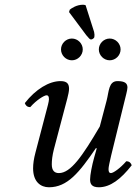

<svg xmlns="http://www.w3.org/2000/svg" viewBox="-20 -782 577 812"><path d="M506 -352C510 -370 519 -400 519 -412C519 -429 509 -439 477 -439C439 -439 441 -395 431 -357L402 -247C328 -121 279 -50 229 -50C211 -50 199 -60 199 -87C199 -103 201 -124 208 -151L251 -314C259 -346 272 -387 272 -406C272 -425 266 -439 236 -439C188 -439 131 -405 85 -346C88 -337 94 -329 108 -329C134 -359 167 -379 177 -379C184 -379 187 -374 187 -362C187 -353 181 -331 174 -305L130 -137C123 -111 120 -89 120 -70C120 -13 152 10 187 10C265 10 315 -52 386 -156L389 -154L378 -115C369 -83 361 -42 361 -23C361 -4 368 10 398 10C446 10 491 -24 537 -83C534 -92 528 -100 514 -100C488 -70 459 -50 449 -50C442 -50 439 -55 439 -67C439 -76 444 -98 450 -124ZM342 -760C339 -761 335 -762 331 -762C304 -762 282 -747 275 -741L272 -731L345 -633C356 -620 360 -615 365 -615C371 -615 378 -621 379 -625C380 -632 380 -638 378 -647ZM238 -573C238 -548 259 -527 284 -527C309 -527 330 -548 330 -573C330 -598 309 -619 284 -619C259 -619 238 -598 238 -573ZM398 -573C398 -548 419 -527 444 -527C469 -527 490 -548 490 -573C490 -598 469 -619 444 -619C419 -619 398 -598 398 -573Z"/></svg>

Font: Libertinus Serif
Style: Italic
Weight: 400
Italic angle: -12°
Designer: Philipp H. Poll, Khaled Hosny
Foundry: Caleb Maclennan
Version: Version 7.050;RELEASE